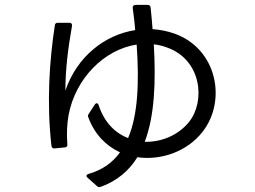

<svg xmlns="http://www.w3.org/2000/svg" viewBox="-20 -699 1040 784"><path d="M244 -97C252 -97 256 -102 255 -110C252 -151 253 -189 260 -229C288 -379 406 -497 538 -517C549 -361 543 -229 503 -135C451 -155 406 -199 383 -269C380 -279 373 -280 367 -272L343 -235C339 -230 338 -225 341 -219C367 -149 414 -103 470 -77C440 -35 398 -5 342 11C332 14 330 20 338 27L375 60C380 65 385 66 391 64C458 40 507 -2 541 -57C639 -43 746 -81 808 -162C906 -288 867 -500 692 -562C663 -572 633 -578 603 -580C601 -609 598 -638 595 -668C594 -676 590 -679 582 -679H534C525 -679 521 -674 522 -666C526 -635 530 -606 532 -576C408 -557 294 -468 247 -329C247 -411 257 -498 274 -593C275 -602 271 -606 263 -606H216C209 -606 205 -603 204 -596C182 -454 170 -280 190 -104C191 -96 196 -92 203 -93ZM571 -120C611 -225 617 -363 608 -518C626 -516 644 -512 662 -505C804 -455 820 -284 751 -200C708 -147 639 -118 571 -120Z"/></svg>

Font: LINE Seed JP_OTF Regular
Style: Regular
Weight: 400
Designer: LY Corporation & Fontrix & Fontworks
Version: Version 1.002